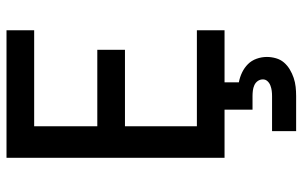

<svg xmlns="http://www.w3.org/2000/svg" viewBox="-190 -520 930 590"><g transform="rotate(-90 275.0 -225.0)"><path d="M85 0V-670H477V-585H182V-391H417V-306H182V-85H477V0ZM167 220V146H275Q283 146 291 145Q299 144 307 141Q315 138 320.5 132Q326 126 326 118Q326 109 321 102Q316 95 308 91.5Q300 88 291.5 87Q283 86 275 86H233V0H317V44Q333 47 347.5 54Q362 61 373 72Q384 83 389.5 98.5Q395 114 395 130Q395 144 391 158Q387 172 378 182.5Q369 193 356.5 200.5Q344 208 330.5 212.5Q317 217 303 218.5Q289 220 275 220Z"/></g></svg>

Font: Lode Dark
Style: Bold
Weight: 700
Monospace: yes
Designer: Belleve Invis
Foundry: Belleve Invis
Version: Version 29.2.0; ttfautohint (v1.8.3)